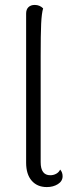

<svg xmlns="http://www.w3.org/2000/svg" viewBox="-20 -749 302 779"><path d="M86 -89V-694Q86 -711 95.5 -720Q105 -729 121 -729Q141 -729 155 -715Q149 -695 147 -653Q145 -611 145 -520V-91Q145 -38 184 -38Q197 -38 208 -44Q219 -50 224 -61Q234 -50 234 -34Q234 -14 215 -2Q196 10 170 10Q131 10 108.5 -16Q86 -42 86 -89Z"/></svg>

Font: Arima Madurai Light
Style: Regular
Weight: 300
Designer: Joana Correia and Natanael Gama
Foundry: NDISCOVER
Version: Version 1.019